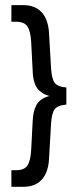

<svg xmlns="http://www.w3.org/2000/svg" viewBox="-20 -720 297 740"><path d="M23.9 -700.2H69.8Q115.7 -700.2 140.9 -672.4Q166 -644.5 168.9 -592.8L176.8 -457Q179.2 -417.5 190.2 -401.6Q201.2 -385.7 235.8 -382.8V-316.9Q201.2 -314 190.2 -298.3Q179.2 -282.7 176.8 -243.2L168.9 -106.9Q166 -55.2 140.9 -27.6Q115.7 0 69.8 0H23.9V-64H43Q73.2 -64 85.4 -81.8Q97.7 -99.6 100.1 -141.1L106 -253.9Q106.9 -272 109.6 -285.2Q112.3 -298.3 118.7 -312Q125 -325.7 138.2 -335.4Q151.4 -345.2 170.9 -350.1Q155.3 -354 143.6 -361.6Q131.8 -369.1 125 -377.7Q118.2 -386.2 114 -398.2Q109.9 -410.2 108.2 -420.9Q106.4 -431.6 106 -445.8L100.1 -559.1Q97.7 -600.6 85.4 -618.4Q73.2 -636.2 43 -636.2H23.9Z"/></svg>

Font: Bebas Neue Regular
Style: Regular
Weight: 400
Designer: Ryoichi Tsunekawa
Foundry: Ryoichi Tsunekawa
Version: Version 001.003